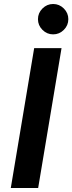

<svg xmlns="http://www.w3.org/2000/svg" viewBox="-20 -941 362 961"><path d="M34 0 151 -700H288L171 0ZM246 -769Q215 -769 192.5 -791.5Q170 -814 170 -845Q170 -876 192.5 -898.5Q215 -921 246 -921Q277 -921 299.5 -898.5Q322 -876 322 -845Q322 -814 299.5 -791.5Q277 -769 246 -769Z"/></svg>

Font: Figtree
Style: Bold Italic
Weight: 700
Italic angle: -9.5°
Foundry: Erik Kennedy
Version: Version 2.001;gftools[0.9.30]